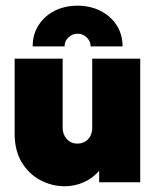

<svg xmlns="http://www.w3.org/2000/svg" viewBox="-20 -638 547 672"><path d="M206.2 13.9Q161.8 13.9 121.5 -7.3Q81.2 -28.5 56.2 -69.8Q31.2 -111.1 31.2 -170.8V-432.6H199.3V-191Q199.3 -167.4 213.9 -151.4Q228.5 -135.4 250.7 -135.4Q265.3 -135.4 277.1 -142Q288.9 -148.6 295.8 -161.1Q302.8 -173.6 302.8 -190.3V-432.6H470.8V0H327.1V-40.3Q303.5 -13.2 272.2 0.3Q241 13.9 206.2 13.9ZM94.4 -475.7Q94.4 -518.1 115.3 -550.3Q136.1 -582.6 171.5 -600.3Q206.9 -618.1 251.4 -618.1Q295.8 -618.1 331.6 -600Q367.4 -581.9 388.2 -549.7Q409 -517.4 409 -475.7H297.2Q297.2 -493.8 283.7 -506.9Q270.1 -520.1 251.4 -520.1Q233.3 -520.1 219.4 -506.9Q205.6 -493.8 206.2 -475.7Z"/></svg>

Font: Afacad Flux Black
Style: Regular
Weight: 900
Designer: Kristian Moeller
Foundry: Dicotype
Version: Version 1.100